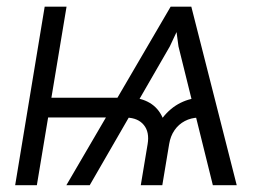

<svg xmlns="http://www.w3.org/2000/svg" viewBox="-20 -542 775 562"><path d="M603 0 502.4 -406.2 486.8 -522.5H540L672.9 0ZM24.4 0 110.8 -522.5H174.8L87.9 0ZM88.4 -198.2 97.7 -255.9H344.2L335 -198.2ZM392.1 0 412.1 -120.1Q418 -155.3 401.1 -176Q384.3 -196.8 350.6 -197.8L360.4 -255.9Q392.6 -255.9 418 -241Q443.4 -226.1 456.1 -197.3Q478.5 -226.1 508.5 -241Q538.6 -255.9 571.3 -255.9L561.5 -197.8Q539.1 -197.3 521 -187.7Q502.9 -178.2 491 -161.1Q479 -144 475.1 -120.1L455.1 0ZM174.3 0 479.5 -522.5H531.7L477.1 -406.2L242.7 0Z"/></svg>

Font: Inter 28pt Light
Style: Italic
Weight: 300
Italic angle: -9.3988°
Designer: Rasmus Andersson
Foundry: rsms
Version: Version 4.001;git-66647c0bb